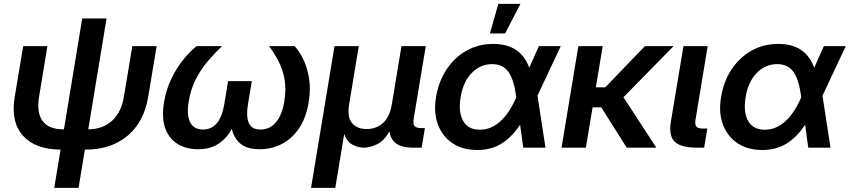

<svg xmlns="http://www.w3.org/2000/svg" viewBox="-20 -750 4315 975"><path d="M255.4 204.1 287.6 9.8Q158.7 8.8 96.2 -61.3Q33.7 -131.3 54.7 -257.8L97.7 -515.6H220.7L178.7 -260.3Q165 -179.2 195.8 -136.2Q226.6 -93.3 301.8 -93.3H304.7L397.5 -656.2H521L428.2 -93.3Q502.4 -93.8 549.3 -137Q596.2 -180.2 609.4 -260.3L651.9 -515.6H775.4L732.4 -257.8Q711.4 -130.4 627.4 -60.3Q543.5 9.8 413.6 9.8H411.1L378.9 204.1Z M985.4 7.8Q926.8 7.8 883.1 -18.3Q839.4 -44.4 819.6 -97.4Q799.8 -150.4 813 -230.5Q824.2 -298.3 852.1 -354.2Q879.9 -410.2 914.1 -451.2Q948.2 -492.2 978.5 -515.6H1107.9Q1070.3 -480.5 1035.4 -439.5Q1000.5 -398.4 974.6 -348.1Q948.7 -297.9 938.5 -235.4Q926.8 -166.5 945.3 -129.4Q963.9 -92.3 1010.7 -92.3Q1097.7 -92.3 1119.1 -221.7L1138.2 -337.9H1258.8L1239.3 -221.7Q1229 -158.2 1243.4 -125.2Q1257.8 -92.3 1302.7 -92.3Q1350.6 -92.3 1381.6 -129.2Q1412.6 -166 1423.8 -235.4Q1434.1 -297.9 1424.8 -348.1Q1415.5 -398.4 1394 -439.5Q1372.6 -480.5 1346.7 -515.6H1476.1Q1498.5 -492.2 1519 -451.2Q1539.6 -410.2 1549.1 -354.2Q1558.6 -298.3 1547.4 -230.5Q1534.2 -149.9 1497.8 -97.2Q1461.4 -44.4 1409.9 -18.3Q1358.4 7.8 1299.3 7.8Q1233.9 7.8 1200.4 -21Q1167 -49.8 1157.2 -95.7Q1132.8 -49.3 1090.8 -20.8Q1048.8 7.8 985.4 7.8Z M1559.6 204.1 1678.7 -515.6H1801.8L1752.9 -219.7Q1742.2 -155.8 1767.6 -125.2Q1793 -94.7 1841.8 -94.7Q1890.6 -94.7 1924.8 -125.2Q1959 -155.8 1969.7 -219.7L2018.6 -515.6H2142.1L2080.1 -142.6Q2076.7 -119.6 2085.4 -109.6Q2094.2 -99.6 2118.7 -99.6H2137.7L2121.1 0H2076.7Q1967.8 0 1958 -83Q1931.2 -35.2 1894.8 -17.6Q1858.4 0 1828.1 0Q1799.8 0 1770.8 -14.9Q1741.7 -29.8 1728 -69.8L1682.6 204.1Z M2403.8 11.7Q2329.1 11.7 2277.6 -22.9Q2226.1 -57.6 2203.6 -118.4Q2181.2 -179.2 2194.3 -256.8Q2207 -335.4 2247.1 -396.5Q2287.1 -457.5 2347.9 -492.2Q2408.7 -526.9 2485.4 -526.9Q2624 -526.9 2667.5 -405.8L2716.3 -515.6H2827.6L2709.5 -264.2L2750 0H2637.2L2621.1 -116.7Q2579.6 -53.7 2526.9 -21Q2474.1 11.7 2403.8 11.7ZM2601.6 -255.9 2601.1 -259.3Q2590.8 -342.3 2563 -383.3Q2535.2 -424.3 2479.5 -424.3Q2418.5 -424.3 2375 -378.9Q2331.5 -333.5 2319.3 -257.8Q2306.6 -181.6 2331.5 -136.5Q2356.4 -91.3 2417 -91.3Q2473.6 -91.3 2520.8 -134Q2567.9 -176.8 2601.6 -255.9ZM2467.8 -580.1 2510.7 -730.5H2623L2544.9 -580.1Z M3040.5 -515.6 3005.9 -306.6H3053.7L3254.9 -515.6H3400.4L3146 -256.3L3313 0H3162.6L3033.2 -205.1H2989.3L2955.1 0H2831.5L2917 -515.6Z M3520 0Q3437.5 0 3406.2 -30.5Q3375 -61 3386.7 -131.8L3450.7 -515.6H3573.7L3512.2 -144Q3507.8 -116.7 3516.1 -106.9Q3524.4 -97.2 3551.3 -97.2H3571.8L3555.7 0Z M3851.1 11.7Q3776.4 11.7 3724.9 -22.9Q3673.3 -57.6 3650.9 -118.4Q3628.4 -179.2 3641.6 -256.8Q3654.3 -335.4 3694.3 -396.5Q3734.4 -457.5 3795.2 -492.2Q3856 -526.9 3932.6 -526.9Q4071.3 -526.9 4114.7 -405.8L4163.6 -515.6H4274.9L4156.7 -264.2L4197.3 0H4084.5L4068.4 -116.7Q4026.9 -53.7 3974.1 -21Q3921.4 11.7 3851.1 11.7ZM4048.8 -255.9 4048.3 -259.3Q4038.1 -342.3 4010.3 -383.3Q3982.4 -424.3 3926.8 -424.3Q3865.7 -424.3 3822.3 -378.9Q3778.8 -333.5 3766.6 -257.8Q3753.9 -181.6 3778.8 -136.5Q3803.7 -91.3 3864.3 -91.3Q3920.9 -91.3 3968 -134Q4015.1 -176.8 4048.8 -255.9Z"/></svg>

Font: Inter Display SemiBold
Style: Italic
Weight: 600
Italic angle: -9.39999°
Designer: Rasmus Andersson
Foundry: rsms
Version: Version 4.000;git-a52131595